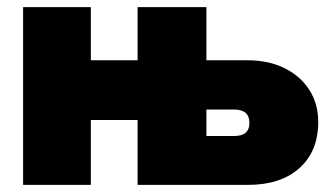

<svg xmlns="http://www.w3.org/2000/svg" viewBox="-20 -520 939 540"><path d="M45 -500H235.5V-350.5H367V-500H560.5V-350.5H676Q735 -350.5 779.8 -328.5Q824.5 -306.5 849.8 -267.5Q875 -228.5 875 -177Q875 -94.5 822.2 -47.2Q769.5 0 677 0H367V-182.5H235.5V0H45ZM638.5 -137.5Q681.5 -137.5 681.5 -174Q681.5 -212 638.5 -212H560.5V-137.5Z"/></svg>

Font: Overused Grotesk Black
Style: Regular
Weight: 900
Version: Version 0.004